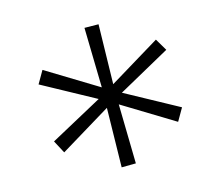

<svg xmlns="http://www.w3.org/2000/svg" viewBox="-60 -787 557 485"><g transform="rotate(15 218.0 -544.5)"><path d="M143 -377 111 -397 196 -536 201 -530 36 -526V-564L201 -560L196 -554L111 -694L143 -712L221 -570H215L293 -712L325 -694L241 -554L235 -560L401 -564V-526L235 -530L241 -536L325 -397L293 -378L215 -519H221Z"/></g></svg>

Font: Nunito Sans 12pt ExtraLight SemiCondensed
Style: Regular
Weight: 200
Width: 4
Version: Version 3.101;gftools[0.9.27]